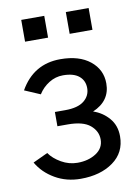

<svg xmlns="http://www.w3.org/2000/svg" viewBox="-88 -830 661 907"><g transform="rotate(-10 242.5 -377.0)"><path d="M78.1 -666V-770.5H188.5V-666ZM292 -666V-770.5H401.4V-666ZM18.6 -96.7 89.8 -129.9Q109.4 -101.6 146 -80.6Q182.6 -59.6 223.6 -59.6Q275.4 -59.6 312.5 -83.5Q349.6 -107.4 349.6 -149.4Q349.6 -189.5 315.9 -217.8Q282.2 -246.1 209 -246.1H159.2V-314.5H209Q269.5 -314.5 299.3 -338.4Q329.1 -362.3 329.1 -399.4Q329.1 -435.5 303.2 -457Q277.3 -478.5 226.6 -478.5Q190.4 -478.5 159.2 -459Q127.9 -439.5 108.4 -408.2L33.2 -440.4Q98.6 -555.7 227.5 -555.7Q317.4 -555.7 369.6 -513.7Q421.9 -471.7 421.9 -405.3Q421.9 -321.3 336.9 -285.2H337.9Q381.8 -270.5 412.1 -235.4Q442.4 -200.2 442.4 -148.4Q442.4 -70.3 381.3 -26.4Q320.3 17.6 225.6 17.6Q157.2 17.6 102.5 -14.2Q47.9 -45.9 18.6 -96.7Z"/></g></svg>

Font: Gothic A1 Medium
Style: Regular
Weight: 500
Designer: HanYang I&C Co.,Ltd.
Foundry: HanYang I&C Co.,Ltd.
Version: Version 2.50